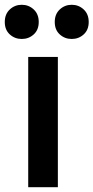

<svg xmlns="http://www.w3.org/2000/svg" viewBox="-57 -771 391 803"><path d="M105 -679Q105 -712 84 -731.5Q63 -751 34 -751Q5 -751 -16 -731.5Q-37 -712 -37 -679Q-37 -646 -16 -627Q5 -608 34 -608Q63 -608 84 -627Q105 -646 105 -679ZM314 -679Q314 -712 293 -731.5Q272 -751 243 -751Q214 -751 193 -731.5Q172 -712 172 -679Q172 -646 193 -627Q214 -608 243 -608Q272 -608 293 -627Q314 -646 314 -679ZM185 -533H61V12H185Z"/></svg>

Font: Repo DemiBold
Style: Regular
Weight: 600
Designer: Stefan Peev
Foundry: Context Ltd
Version: Version 1.502